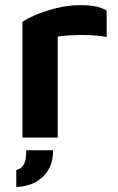

<svg xmlns="http://www.w3.org/2000/svg" viewBox="-20 -539 461 752"><path d="M68 0V-453.6Q81.8 -464 117.5 -479.6Q153.2 -495.2 200.2 -507Q247.2 -518.8 294.4 -518.8Q336 -518.8 360.2 -512.6Q384.4 -506.4 397.8 -497.2V-394.2Q379 -397.8 353.3 -399.9Q327.6 -402 300.4 -401.9Q273.2 -401.8 248.4 -400.2Q223.6 -398.6 206 -395.8V0ZM43.8 193.6V127Q60.4 122.4 68.7 111.8Q77 101.2 80.1 85.6Q83.2 70 82.6 49.6H187.6Q188.2 92.8 170.4 124.3Q152.6 155.8 120.3 173.7Q88 191.6 43.8 193.6Z"/></svg>

Font: Maven Pro VF Beta
Style: Regular
Weight: 400
Designer: Joe Prince
Foundry: Joe Prince
Version: Version 2.002